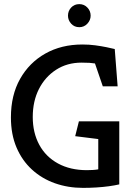

<svg xmlns="http://www.w3.org/2000/svg" viewBox="-20 -908 654 932"><path d="M383 4Q310 4 246.5 -18.5Q183 -41 135 -85Q87 -129 60 -192.5Q33 -256 33 -338Q33 -446 77.5 -525Q122 -604 200 -648Q278 -692 380 -692Q413 -692 442.5 -688Q472 -684 496.5 -679Q521 -674 537 -670L551 -489H479L441 -600Q429 -602 414 -603Q399 -604 376 -604Q306 -604 252.5 -569.5Q199 -535 169 -476Q139 -417 139 -340Q139 -264 170.5 -205.5Q202 -147 261.5 -114.5Q321 -82 402 -82Q417 -82 432 -83Q447 -84 457 -86V-233L345 -247L363 -319H559V-13Q538 -8 509 -4Q480 0 447.5 2Q415 4 383 4ZM365 -776Q341 -776 325.5 -793Q310 -810 310 -832Q310 -855 325.5 -871.5Q341 -888 365 -888Q388 -888 404 -871.5Q420 -855 420 -832Q420 -810 404 -793Q388 -776 365 -776Z"/></svg>

Font: Kreon
Style: Regular
Weight: 400
Designer: Julia Petretta
Foundry: Julia Petretta and Eli Heuer
Version: Version 2.002